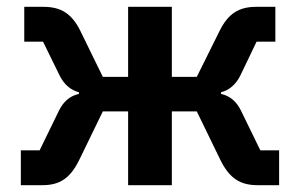

<svg xmlns="http://www.w3.org/2000/svg" viewBox="-20 -542 878 562"><path d="M41 0H104C154 0 185 -19 212 -74L281 -216H355V0H483V-216H556L625 -74C652 -19 684 0 734 0H797V-102H742L685 -219C671 -247 651 -262 627 -267V-272C651 -278 671 -295 684 -322L731 -420H786V-522H730C679 -522 648 -502 623 -452L556 -317H483V-522H355V-317H281L215 -452C190 -502 159 -522 107 -522H51V-420H106L154 -322C167 -295 187 -278 211 -272V-267C187 -262 167 -247 153 -219L96 -102H41Z"/></svg>

Font: Braiins Sans SemiBold
Style: Regular
Weight: 600
Designer: Mike Abbink, Paul van der Laan, Pieter van Rosmalen, Jiri Chlebus, Lubos Buracinsky
Foundry: Bold Monday, Sudetype
Version: Version 1.000;hotconv 1.0.109;makeotfexe 2.5.65596